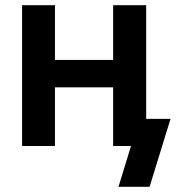

<svg xmlns="http://www.w3.org/2000/svg" viewBox="-20 -559 673 735"><path d="M446.8 -329.6V-224.6H156.7V-329.6ZM190.4 -539.1V0H64.5V-539.1ZM539.6 -539.1V0H413.1V-539.1ZM433.6 156.2 481.4 0H444.3V-104H632.8L552.7 156.2Z"/></svg>

Font: Inter 18pt SemiBold
Style: Regular
Weight: 600
Designer: Rasmus Andersson
Foundry: rsms
Version: Version 4.001;git-66647c0bb